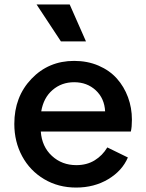

<svg xmlns="http://www.w3.org/2000/svg" viewBox="-20 -825 653 857"><path d="M252 -640.1 143.1 -805.2H291L363.8 -640.1ZM319.8 12.2Q240.2 12.2 177 -25.4Q113.8 -63 78.9 -127.7Q43.9 -192.4 43.9 -272Q43.9 -393.1 120.4 -473.1Q196.8 -553.2 311 -553.2Q370.6 -553.2 419.9 -532Q469.2 -510.7 501.5 -474.6Q533.7 -438.5 551.3 -391.1Q568.8 -343.8 568.8 -291Q568.8 -257.8 564 -237.8H162.1Q167 -170.4 211.7 -129.2Q256.3 -87.9 320.8 -87.9Q367.7 -87.9 402.6 -109.4Q437.5 -130.9 459 -167L550.8 -122.1Q525.4 -62.5 462.9 -25.1Q400.4 12.2 319.8 12.2ZM311 -458Q254.9 -458 214.6 -423.3Q174.3 -388.7 164.1 -328.1H449.2Q446.3 -385.7 407.5 -421.9Q368.7 -458 311 -458Z"/></svg>

Font: Plus Jakarta Sans SemiBold
Style: Regular
Weight: 600
Designer: Gumpita Rahayu
Foundry: Tokotype
Version: Version 2.006